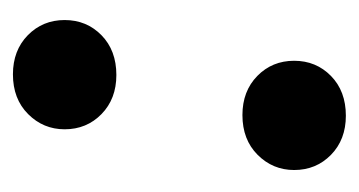

<svg xmlns="http://www.w3.org/2000/svg" viewBox="-149 -399 555 297"><g transform="rotate(90 128.5 -250.5)"><path d="M95 7Q58 7 34.5 -16Q11 -39 11 -73Q11 -107 34.5 -130Q58 -153 96 -153Q133 -153 156.5 -130Q180 -107 180 -73Q180 -40 156.5 -16.5Q133 7 95 7ZM158 -348Q121 -348 97.5 -371Q74 -394 74 -428Q74 -462 97.5 -485Q121 -508 159 -508Q196 -508 219.5 -485Q243 -462 243 -428Q243 -395 219.5 -371.5Q196 -348 158 -348Z"/></g></svg>

Font: DM Sans 24pt ExtraBold
Style: Italic
Weight: 800
Italic angle: -10°
Designer: Colophon Foundry, Jonny Pinhorn
Foundry: Colophon Foundry
Version: Version 4.004;gftools[0.9.30]